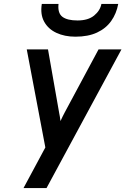

<svg xmlns="http://www.w3.org/2000/svg" viewBox="-20 -762 638 976"><path d="M99.5 194 210.5 -12.5 116 -511H224L280.5 -189.5Q282.5 -180 284.5 -167.8Q286.5 -155.5 287.5 -146.5Q292 -156.5 297.5 -168Q303 -179.5 308.5 -189.5L481 -511H597.5L216.5 194ZM363.5 -575.5Q308.5 -575.5 266.8 -595Q225 -614.5 204.5 -651.8Q184 -689 192.5 -742H277.5Q272.5 -695.5 297 -676.8Q321.5 -658 374 -658Q428 -658 458.5 -683Q489 -708 495.5 -742H581Q572 -693 545.2 -655.2Q518.5 -617.5 473.2 -596.5Q428 -575.5 363.5 -575.5Z"/></svg>

Font: Overpass SemiBold
Style: Italic
Weight: 600
Italic angle: -10°
Designer: Delve Withrington, Dave Bailey, Thomas Jockin
Foundry: Delve Fonts LLC
Version: Version 4.000